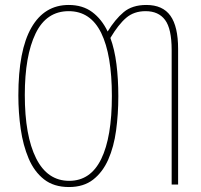

<svg xmlns="http://www.w3.org/2000/svg" viewBox="-20 -744 809 774"><path d="M457 -356Q457 -284 448 -218Q439 -152 416.5 -101Q394 -50 355.5 -20Q317 10 258 10Q197 10 157.5 -21Q118 -52 95.5 -105Q73 -158 63.5 -224Q54 -290 54 -359Q54 -541 106.5 -632.5Q159 -724 257 -724Q313 -724 351.5 -695.5Q390 -667 414 -617Q444 -666 478.5 -695Q513 -724 570 -724Q636 -724 667 -680.5Q698 -637 698 -547V0H672V-542Q672 -628 645.5 -663.5Q619 -699 567 -699Q520 -699 488.5 -672Q457 -645 425 -591Q442 -545 449.5 -485Q457 -425 457 -356ZM80 -361Q80 -197 125.5 -106Q171 -15 259 -15Q345 -15 388 -103Q431 -191 431 -357Q431 -523 388 -611Q345 -699 257 -699Q167 -699 123.5 -609Q80 -519 80 -361Z"/></svg>

Font: Noto Sans ExtraCondensed Thin
Style: Regular
Weight: 100
Width: 2
Designer: Monotype Design Team
Foundry: Monotype Imaging Inc.
Version: Version 2.013; ttfautohint (v1.8.4.7-5d5b)